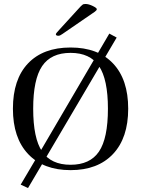

<svg xmlns="http://www.w3.org/2000/svg" viewBox="-20 -846 710 966"><path d="M45 -299Q45 -447 121 -527Q197 -607 335 -607Q473 -607 549 -526.5Q625 -446 625 -299Q625 -152 548.5 -71Q472 10 335 10Q198 10 121.5 -71Q45 -152 45 -299ZM523 -299Q523 -447 478 -513.5Q433 -580 335 -580Q237 -580 192 -513.5Q147 -447 147 -299Q147 -150 192 -83.5Q237 -17 335 -17Q433 -17 478 -83.5Q523 -150 523 -299ZM274 -666Q261 -666 261 -674Q261 -678 279 -697L374 -801Q389 -818 395 -822Q399 -826 410 -826Q426 -826 446.5 -816Q467 -806 467 -800Q467 -794 457 -787L294 -675Q282 -666 274 -666ZM121 100 84 83 152 -32 530 -677 567 -657Z"/></svg>

Font: UnnaRegular
Style: Regular
Weight: 400
Designer: Jorge de Buen Unna
Foundry: Omnibus-Type
Version: Version 2.008;hotconv 1.0.109;makeotfexe 2.5.65596